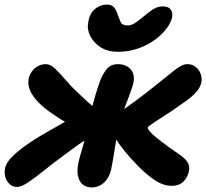

<svg xmlns="http://www.w3.org/2000/svg" viewBox="-30 -804 900 838"><path d="M720 7Q684 7 649.5 -15Q615 -37 574 -78Q538 -115 514 -144.5Q490 -174 477 -195.5Q464 -217 458 -227Q454 -235 452.5 -243.5Q451 -252 453 -262Q456 -278 469 -292.5Q482 -307 497 -317Q528 -339 562.5 -364.5Q597 -390 630.5 -416.5Q664 -443 690 -464Q708 -479 725 -492.5Q742 -506 757.5 -515Q773 -524 787 -524Q809 -524 824 -512Q839 -500 845.5 -482Q852 -464 849 -445Q844 -421 824.5 -400Q805 -379 776.5 -359.5Q748 -340 717 -318Q695 -303 676.5 -291.5Q658 -280 644.5 -271Q631 -262 623.5 -256Q616 -250 615 -248Q614 -243 622 -232.5Q630 -222 649.5 -206Q669 -190 704 -164Q734 -143 756 -127.5Q778 -112 788.5 -96Q799 -80 795 -58Q789 -29 770 -11Q751 7 720 7ZM44 12Q26 12 12.5 0Q-1 -12 -6.5 -30.5Q-12 -49 -8 -69Q-4 -93 23.5 -120.5Q51 -148 95 -178Q139 -208 195 -239Q234 -261 255 -273Q276 -285 286 -290.5Q296 -296 303 -299L323 -238Q316 -241 299 -248.5Q282 -256 256.5 -270.5Q231 -285 195 -310Q164 -331 139.5 -355.5Q115 -380 102.5 -406.5Q90 -433 95 -460Q98 -476 108 -490.5Q118 -505 134 -514.5Q150 -524 170 -524Q190 -524 211 -504Q232 -484 256 -455.5Q280 -427 308 -401Q331 -379 353 -359Q375 -339 396 -327L369 -206Q336 -190 308.5 -170Q281 -150 243 -122Q201 -91 162.5 -60Q124 -29 93.5 -8.5Q63 12 44 12ZM369 14Q347 14 331.5 1.5Q316 -11 310.5 -35Q305 -59 312 -92Q315 -108 322.5 -133.5Q330 -159 339.5 -192.5Q349 -226 357 -267Q362 -294 369.5 -325.5Q377 -357 387 -390.5Q397 -424 408 -454Q418 -480 435.5 -502Q453 -524 485 -524Q509 -524 526 -513.5Q543 -503 550 -486Q557 -469 553 -447Q548 -422 534 -386.5Q520 -351 506 -312Q492 -273 486 -239Q483 -228 479 -205Q475 -182 471 -155Q467 -128 462.5 -103.5Q458 -79 455 -64Q447 -28 424 -7Q401 14 369 14ZM485 -578Q440 -578 409.5 -597.5Q379 -617 364 -646.5Q349 -676 355 -706Q361 -745 384 -764.5Q407 -784 437 -784Q457 -784 467.5 -772Q478 -760 484 -739Q490 -723 496.5 -708Q503 -693 528 -693Q540 -693 553 -700Q566 -707 578.5 -717.5Q591 -728 604 -738Q616 -748 628.5 -757Q641 -766 653.5 -771Q666 -776 681 -776Q705 -776 715 -762.5Q725 -749 721 -728Q716 -705 696.5 -679Q677 -653 645.5 -630Q614 -607 573 -592.5Q532 -578 485 -578Z"/></svg>

Font: Shantell Sans
Style: Bold Italic
Weight: 700
Italic angle: -11°
Designer: Stephen Nixon, Anya Danilova, Shantell Martin
Foundry: Arrow Type
Version: Version 1.011;[c5ecc13dd]